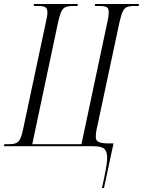

<svg xmlns="http://www.w3.org/2000/svg" viewBox="-43 -734 718 964"><path d="M469 210Q480 161 487.5 121Q495 81 495 58Q495 27 481 13.5Q467 0 422 0H-23L-21 -10H0Q23 -10 36.5 -15Q50 -20 58.5 -37Q67 -54 74 -90L187 -621Q195 -654 195 -672Q195 -692 184 -698Q173 -704 147 -704H126L128 -714H348L346 -704H324Q301 -704 287 -698.5Q273 -693 265 -676Q257 -659 249 -624L119 -10H366L496 -623Q500 -640 501.5 -652.5Q503 -665 503 -673Q503 -693 491.5 -698.5Q480 -704 455 -704H433L435 -714H655L653 -704H632Q608 -704 594.5 -698.5Q581 -693 573 -675.5Q565 -658 557 -623L441 -79Q438 -60 438 -46Q438 -28 452.5 -21Q467 -14 500 -14H527L479 210Z"/></svg>

Font: Noto Serif Display ExtraCondensed Light
Style: Italic
Weight: 300
Width: 2
Italic angle: -12°
Designer: Monotype Design Team
Foundry: Monotype Imaging Inc.
Version: Version 2.009